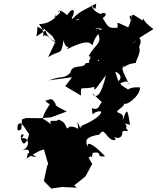

<svg xmlns="http://www.w3.org/2000/svg" viewBox="-20 -903 912 1116"><path d="M375 -147C356 -175 365 -190 321 -208C317 -207 320 -198 282 -201C248 -195 321 -152 237 -209C227 -211 216 -219 287 -324C269 -258 228 -349 243 -319C272 -318 276 -347 304 -298C293 -290 345 -267 368 -255L277 -221L215 -216L131 -217L108 -209L104 -152C74 -132 82 -159 83 -176C101 -203 116 -172 145 -129C159 -133 126 -38 108 -80C82 -138 142 -129 103 -99C156 -110 154 -41 108 -30C188 -46 109 7 192 9C111 -44 158 14 124 26C212 -35 244 -40 237 -28L260 50L254 61L235 149L278 193L340 184L427 188L411 175L477 122L516 50L495 14C531 -19 503 68 519 -15C586 -24 526 11 591 6C549 -41 479 -98 491 -47C473 -87 475 -107 558 -121C579 -154 584 -131 595 -125C636 -63 677 -94 630 -114C687 -80 691 -127 691 -127C684 -160 745 -123 713 -158C726 -191 668 -195 736 -177C721 -272 718 -278 693 -202C699 -239 690 -237 667 -249C638 -257 721 -287 697 -307C704 -275 800 -348 793 -396C785 -393 752 -401 724 -383C671 -417 674 -410 650 -485C672 -483 712 -442 636 -412C694 -412 686 -411 676 -421C689 -403 647 -420 727 -432C697 -422 731 -437 732 -409C690 -498 677 -515 710 -522C697 -517 710 -522 669 -489C730 -540 744 -531 773 -538C755 -535 818 -609 779 -645C766 -580 790 -627 798 -657C796 -709 770 -661 748 -648C777 -676 777 -675 872 -734C782 -799 826 -815 808 -784C736 -829 754 -830 741 -778C723 -795 749 -766 744 -813C714 -806 759 -805 725 -744C635 -786 671 -770 663 -742C607 -738 611 -745 577 -797C619 -829 573 -834 567 -822C573 -820 523 -828 512 -874C547 -818 534 -890 541 -883C456 -837 432 -836 377 -763C474 -825 439 -761 396 -798C423 -836 407 -872 370 -815C320 -860 315 -834 321 -830C324 -852 350 -830 294 -803C340 -857 256 -775 323 -813C314 -828 289 -764 207 -763C248 -708 226 -688 230 -691C257 -722 286 -632 334 -662C299 -653 254 -681 245 -726C164 -677 200 -679 197 -747C216 -741 241 -716 234 -738L285 -692L303 -662L260 -571C333 -617 335 -576 349 -669C368 -596 393 -657 369 -617C471 -666 497 -664 517 -640C542 -715 550 -679 559 -744C590 -715 542 -736 532 -739C598 -737 581 -729 533 -737C591 -649 535 -654 496 -578C533 -562 528 -556 534 -564C463 -587 509 -552 546 -573C469 -573 513 -532 491 -474C526 -455 623 -536 585 -476C636 -549 590 -516 633 -544C527 -480 620 -523 547 -551C580 -572 509 -487 548 -539C521 -525 479 -551 473 -527C456 -506 398 -531 389 -480C348 -441 350 -467 264 -436L399 -454L359 -402L452 -347C440 -412 495 -438 405 -374C467 -401 470 -382 528 -398C523 -356 551 -411 596 -465C567 -344 538 -328 517 -359C519 -365 562 -311 591 -297C556 -343 571 -247 514 -275C521 -207 510 -257 564 -256C579 -250 548 -211 461 -175C423 -149 466 -134 430 -194C438 -123 438 -171 387 -167L353 -145Z"/></svg>

Font: Hussar Lance
Style: ExBdObl
Weight: 700
Foundry: Cannot Into Space Fonts, PlusOne Fonts
Version: Version 2.270